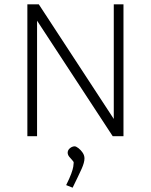

<svg xmlns="http://www.w3.org/2000/svg" viewBox="-20 -632 700 891"><path d="M107 0V-612H160L508 -80V-612H553V0H503L152 -536V0ZM294 76Q294 68 299 61.5Q304 55 311.5 51Q319 47 326 47Q333 47 344 55.5Q355 64 363.5 76.5Q372 89 372 103Q372 122 359 151Q346 180 317 239L287 227Q303 195 310.5 174.5Q318 154 320 141.5Q322 129 322 123Q322 118 315 111Q308 104 301 95Q294 86 294 76Z"/></svg>

Font: Ancizar Sans Thin
Style: Regular
Weight: 100
Designer: Cesar Puertas, Viviana Monsalve, Julian Moncada, Julian Prieto, Jose Castro, Mariel Hernandez, Felipe Aragon, Sara Alarc
Version: Version 8.100